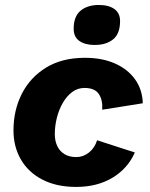

<svg xmlns="http://www.w3.org/2000/svg" viewBox="-20 -742 603 772"><path d="M286 9.6Q207.4 9.6 150.7 -19.7Q94 -49 64.1 -100.5Q34.2 -152 34.2 -217.6Q34.2 -298.8 67.8 -364.9Q101.4 -431 165.5 -470.3Q229.6 -509.6 321.4 -509.6Q390.4 -509.6 441.9 -486.9Q493.4 -464.2 522.9 -423.2Q552.4 -382.2 554.2 -326.8L391 -300.8Q393.6 -340 377.2 -364.2Q360.8 -388.4 319.8 -388.4Q292 -388.4 270 -371.8Q248 -355.2 232.4 -328.1Q216.8 -301 208.6 -268.3Q200.4 -235.6 200.4 -203Q200.4 -174.6 210.8 -153.6Q221.2 -132.6 240.5 -121.5Q259.8 -110.4 286.8 -110.4Q314.4 -110.4 337.5 -128.6Q360.6 -146.8 370.4 -178L522.2 -129Q493.8 -64.4 432.3 -27.4Q370.8 9.6 286 9.6ZM360.8 -561.2Q322.4 -561.2 299.3 -577.2Q276.2 -593.2 276.2 -626.4Q276.2 -676 304 -699Q331.8 -722 377 -722Q417.2 -722 440 -705.7Q462.8 -689.4 462.8 -657.4Q462.8 -606.6 435 -583.9Q407.2 -561.2 360.8 -561.2Z"/></svg>

Font: Work Sans
Style: Italic
Weight: 400
Italic angle: -13°
Designer: Wei Huang
Foundry: Wei Huang
Version: Version 2.012